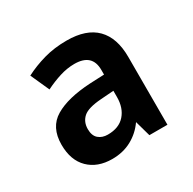

<svg xmlns="http://www.w3.org/2000/svg" viewBox="-91 -814 536 534"><g transform="rotate(-30 177.0 -547.5)"><path d="M182 -722Q245 -722 276.5 -690Q308 -658 308 -597V-379H250L236 -429Q218 -403 190.5 -388Q163 -373 128 -373Q81 -373 53 -400.5Q25 -428 25 -478Q25 -534 65.5 -558Q106 -582 179 -586L225 -588V-603Q225 -655 168 -655Q145 -655 121 -647.5Q97 -640 73 -628L46 -688Q75 -703 108.5 -712.5Q142 -722 182 -722ZM184 -533Q141 -530 125.5 -516Q110 -502 110 -479Q110 -458 121.5 -448Q133 -438 151 -438Q187 -438 206 -459.5Q225 -481 225 -516V-536Z"/></g></svg>

Font: Noto Sans Devanagari SemiCondensed SemiBold
Style: Regular
Weight: 600
Width: 4
Designer: Jelle Bosma - Monotype Design Team
Foundry: Monotype Imaging Inc.
Version: Version 2.004; ttfautohint (v1.8.4.7-5d5b)